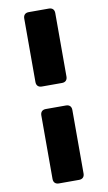

<svg xmlns="http://www.w3.org/2000/svg" viewBox="-102 -864 585 1042"><g transform="rotate(-10 190.5 -343.0)"><path d="M246 -281H135C116 -281 105 -270 105 -251V99C105 118 116 129 135 129H246C265 129 276 118 276 99V-251C276 -270 265 -281 246 -281ZM135 -405H246C265 -405 276 -416 276 -435V-785C276 -804 265 -815 246 -815H135C116 -815 105 -804 105 -785V-435C105 -416 116 -405 135 -405Z"/></g></svg>

Font: Arvore Sans
Style: Bold
Weight: 700
Designer: Jonny Pinhorn (Latin) Dan Schunck (customization for Arvore)
Version: Version 1.000;Glyphs 3.3 (3305)